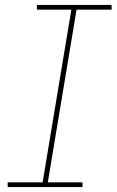

<svg xmlns="http://www.w3.org/2000/svg" viewBox="-20 -755 472 775"><path d="M11 0H313V-19H173L289 -716H431L430 -735H129V-716H268L152 -19H11Z"/></svg>

Font: Iosevka Sparkle Thin
Style: Italic
Weight: 100
Italic angle: -9°
Designer: Belleve Invis
Foundry: Belleve Invis
Version: Version 4.5.0; ttfautohint (v1.8.3)